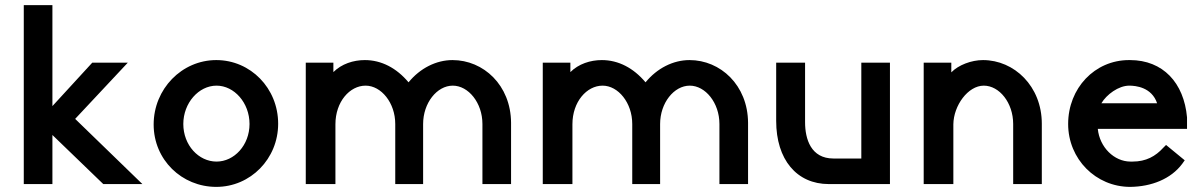

<svg xmlns="http://www.w3.org/2000/svg" viewBox="-20 -720 4691 751"><path d="M73 -700V0H185V-192L384 0H537L274 -255L480 -475H341L185 -305V-700Z M827 -385C896 -385 956 -318 956 -235C956 -152 896 -88 827 -88C757 -88 697 -152 697 -235C697 -317 757 -385 827 -385ZM1068 -236C1068 -375 960 -485 826 -485C691 -485 581 -372 581 -233C581 -95 691 11 826 11C960 11 1068 -99 1068 -236Z M1176 0H1292V-234C1292 -322 1348 -385 1410 -385C1471 -385 1526 -318 1526 -235V0H1635V-235C1635 -317 1689 -385 1751 -385C1812 -385 1867 -318 1867 -235V0H1979V-240C1978 -387 1871 -485 1750 -485C1686 -485 1623 -453 1578 -398C1531 -454 1472 -485 1407 -485C1362 -485 1316 -470 1284 -438V-475H1176Z M2103 0H2219V-234C2219 -322 2275 -385 2337 -385C2398 -385 2453 -318 2453 -235V0H2562V-235C2562 -317 2616 -385 2678 -385C2739 -385 2794 -318 2794 -235V0H2906V-240C2905 -387 2798 -485 2677 -485C2613 -485 2550 -453 2505 -398C2458 -454 2399 -485 2334 -485C2289 -485 2243 -470 2211 -438V-475H2103Z M3016 -475V-247C3016 -96 3096 0 3222 0H3461V-475H3349V-100H3240C3152 -100 3129 -176 3129 -242V-475Z M3593 0H3709V-234C3710 -307 3766 -385 3828 -385C3889 -385 3943 -318 3943 -235V0H4055V-236C4055 -383 3947 -485 3825 -485C3780 -485 3729 -466 3701 -437V-475H3593Z M4288 -316C4308 -350 4355 -385 4397 -385C4422 -385 4485 -379 4506 -316ZM4541 -153 4530 -142C4500 -109 4463 -88 4410 -88H4402C4338 -88 4281 -144 4274 -216H4623V-261C4611 -396 4529 -485 4400 -485H4396C4262 -485 4158 -375 4158 -235C4158 -98 4266 11 4401 11C4484 10 4560 -20 4604 -79L4614 -93Z"/></svg>

Font: Mint Spirit No2
Style: Bold
Weight: 700
Designer: HARENDAL Hirwen
Foundry: Arkandis Digital Foundry.
Version: Version 1.004;FFEdit